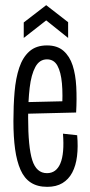

<svg xmlns="http://www.w3.org/2000/svg" viewBox="-20 -714 347 744"><path d="M163 10Q125 10 99.5 -6.5Q74 -23 59.5 -56Q45 -89 38.5 -136Q32 -183 32 -245Q32 -305 36.5 -358Q41 -411 54.5 -451.5Q68 -492 94 -515Q120 -538 162 -538Q202 -538 226 -517Q250 -496 261.5 -460.5Q273 -425 275.5 -378Q278 -331 275 -278L71 -273V-318L242 -322L220 -287Q224 -347 220 -391Q216 -435 202.5 -459.5Q189 -484 162 -484Q133 -484 117 -454.5Q101 -425 95 -374Q89 -323 89 -258Q89 -144 105 -93.5Q121 -43 162 -43Q180 -43 193 -52.5Q206 -62 214 -81Q222 -100 224.5 -129Q227 -158 224 -196L279 -190Q283 -146 278.5 -109Q274 -72 260 -45.5Q246 -19 222 -4.5Q198 10 163 10ZM72 -567V-627L159 -694L244 -628V-567L159 -635Z"/></svg>

Font: Bricolage Grotesque 72pt Condensed ExtraLight
Style: Regular
Weight: 250
Width: 3
Designer: Mathieu Triay
Foundry: Atelier Triay
Version: Version 1.001;gftools[0.9.33.dev8+g029e19f]